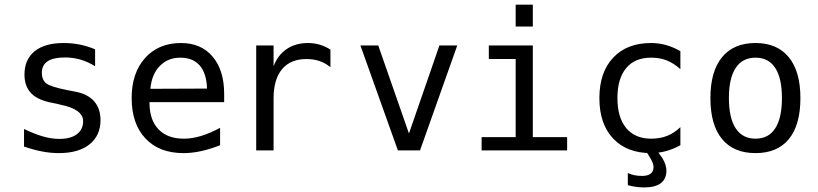

<svg xmlns="http://www.w3.org/2000/svg" viewBox="-20 -651 3540 831"><path d="M391.6 -437.5V-364.3Q360.4 -383.8 328.1 -393.1Q295.9 -402.3 261.7 -402.3Q210.9 -402.3 186 -385.7Q161.1 -369.1 161.1 -335.9Q161.1 -305.7 179.7 -290.5Q198.2 -275.4 272.5 -260.7L302.7 -254.9Q358.4 -245.1 386.7 -213.4Q415 -181.6 415 -130.9Q415 -64.5 367.7 -26.4Q320.3 11.7 234.4 11.7Q200.2 11.7 163.6 4.9Q127 -2 84 -16.6V-92.8Q126 -72.3 164.1 -61Q202.1 -49.8 236.3 -49.8Q286.1 -49.8 313 -70.3Q339.8 -90.8 339.8 -126Q339.8 -178.7 240.2 -198.2L237.3 -199.2L210 -205.1Q144.5 -216.8 115.2 -247.1Q85.9 -277.3 85.9 -328.1Q85.9 -393.6 129.9 -429.2Q173.8 -464.8 255.9 -464.8Q292 -464.8 325.7 -458Q359.4 -451.2 391.6 -437.5Z M950.2 -245.1V-209H627V-207Q627 -131.8 666 -91.3Q705.1 -50.8 775.4 -50.8Q811.5 -50.8 850.1 -62.5Q888.7 -74.2 932.6 -97.7V-22.5Q890.6 -5.9 851.1 2.9Q811.5 11.7 774.4 11.7Q668.9 11.7 609.4 -51.8Q549.8 -115.2 549.8 -226.6Q549.8 -335 607.9 -399.9Q666 -464.8 763.7 -464.8Q850.6 -464.8 900.4 -405.8Q950.2 -346.7 950.2 -245.1ZM876 -267.6Q874 -333 844.7 -367.2Q815.4 -401.4 759.8 -401.4Q707 -401.4 671.9 -365.7Q636.7 -330.1 630.9 -266.6Z M1410.2 -360.4Q1386.7 -378.9 1361.8 -387.2Q1336.9 -395.5 1306.6 -395.5Q1237.3 -395.5 1200.7 -351.6Q1164.1 -307.6 1164.1 -225.6V0H1088.9V-454.1H1164.1V-364.3Q1182.6 -413.1 1221.2 -439Q1259.8 -464.8 1312.5 -464.8Q1340.8 -464.8 1364.3 -457.5Q1387.7 -450.2 1410.2 -436.5Z M1540 -454.1H1617.2L1750 -73.2L1881.8 -454.1H1959L1797.9 0H1702.1Z M2095.7 -454.1H2286.1V-57.6H2434.6V0H2064.5V-57.6H2211.9V-395.5H2095.7ZM2211.9 -630.9H2286.1V-536.1H2211.9Z M2821.3 0Q2843.8 25.4 2854 46.9Q2864.3 68.4 2864.3 87.9Q2864.3 123 2840.3 141.6Q2816.4 160.2 2768.6 160.2Q2750 160.2 2732.4 157.7Q2714.8 155.3 2697.3 150.4V97.7Q2710.9 104.5 2726.1 107.4Q2741.2 110.4 2759.8 110.4Q2783.2 110.4 2795.9 100.6Q2808.6 90.8 2808.6 72.3Q2808.6 59.6 2799.8 42.5Q2791 25.4 2773.4 0ZM2924.8 -22.5Q2894.5 -5.9 2862.8 2.9Q2831.1 11.7 2797.9 11.7Q2693.4 11.7 2633.8 -51.3Q2574.2 -114.3 2574.2 -226.6Q2574.2 -337.9 2633.8 -401.4Q2693.4 -464.8 2797.9 -464.8Q2831.1 -464.8 2862.3 -456.1Q2893.6 -447.3 2924.8 -429.7V-351.6Q2895.5 -377.9 2865.7 -389.6Q2835.9 -401.4 2797.9 -401.4Q2727.5 -401.4 2689.9 -356Q2652.3 -310.5 2652.3 -226.6Q2652.3 -142.6 2690.4 -96.7Q2728.5 -50.8 2797.9 -50.8Q2836.9 -50.8 2867.7 -63Q2898.4 -75.2 2924.8 -100.6Z M3250 -401.4Q3193.4 -401.4 3164.1 -356.9Q3134.8 -312.5 3134.8 -226.6Q3134.8 -140.6 3164.1 -95.7Q3193.4 -50.8 3250 -50.8Q3306.6 -50.8 3335.4 -95.7Q3364.3 -140.6 3364.3 -226.6Q3364.3 -312.5 3335.4 -356.9Q3306.6 -401.4 3250 -401.4ZM3250 -464.8Q3343.8 -464.8 3394 -403.3Q3444.3 -341.8 3444.3 -226.6Q3444.3 -110.4 3394.5 -49.3Q3344.7 11.7 3250 11.7Q3155.3 11.7 3105 -49.3Q3054.7 -110.4 3054.7 -226.6Q3054.7 -341.8 3105 -403.3Q3155.3 -464.8 3250 -464.8Z"/></svg>

Font: BabelStone Pseudographica Colour
Style: Regular
Weight: 400
Designer: Andrew West
Foundry: BabelStone
Version: Version 16.0.0